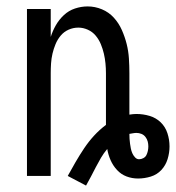

<svg xmlns="http://www.w3.org/2000/svg" viewBox="-20 -548 548 598"><path d="M248 30 191 0Q203 -22 215.5 -43.5Q228 -65 242 -86Q256 -107 273 -125.5Q290 -144 310 -159V-320Q310 -335 308.5 -350.5Q307 -366 303.5 -381Q300 -396 294 -410.5Q288 -425 278 -437Q268 -449 253.5 -455.5Q239 -462 224 -462Q208 -462 193.5 -455.5Q179 -449 169 -437Q159 -425 153 -410.5Q147 -396 143.5 -381Q140 -366 139 -350.5Q138 -335 138 -320V0H64V-520H138V-433Q144 -452 154 -469.5Q164 -487 179 -501Q194 -515 213.5 -521.5Q233 -528 253 -528Q276 -528 297.5 -519Q319 -510 334.5 -493Q350 -476 359.5 -454.5Q369 -433 374.5 -411Q380 -389 381.5 -366Q383 -343 383 -320V-191Q389 -192 394.5 -192.5Q400 -193 405 -193Q426 -193 446 -187Q466 -181 480.5 -167Q495 -153 501.5 -133Q508 -113 508 -92Q508 -72 502 -52.5Q496 -33 482.5 -18.5Q469 -4 449.5 2Q430 8 410 8Q391 8 374 1.5Q357 -5 344.5 -18.5Q332 -32 324.5 -49Q317 -66 314 -84Q303 -71 294.5 -56.5Q286 -42 278.5 -27.5Q271 -13 263.5 1.5Q256 16 248 30ZM413 -52Q420 -52 426.5 -55.5Q433 -59 436 -65Q439 -71 440.5 -78Q442 -85 442 -92Q442 -100 440 -107.5Q438 -115 433 -121.5Q428 -128 420.5 -131Q413 -134 405 -134Q400 -134 394.5 -133Q389 -132 383 -131Q383 -123 383.5 -115.5Q384 -108 385 -100.5Q386 -93 387.5 -85.5Q389 -78 392 -71Q395 -64 400.5 -58Q406 -52 413 -52Z"/></svg>

Font: Iosevka Term Curly
Style: Regular
Weight: 400
Designer: Belleve Invis
Foundry: Belleve Invis
Version: Version 32.3.0